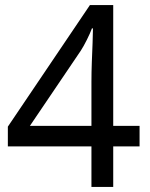

<svg xmlns="http://www.w3.org/2000/svg" viewBox="-20 -738 591 758"><path d="M341 -160H11V-238L335 -718H427V-241H531V-160H427V0H341ZM341 -241V-415Q341 -452 342.5 -492.5Q344 -533 345.5 -568.5Q347 -604 347 -626H343Q336 -607 323 -581Q310 -555 299 -538L98 -241Z"/></svg>

Font: Noto Sans Gurmukhi
Style: Regular
Weight: 400
Designer: Jelle Bosma - Monotype Design Team
Foundry: Monotype Imaging Inc.
Version: Version 2.003